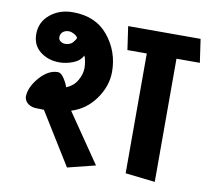

<svg xmlns="http://www.w3.org/2000/svg" viewBox="-79 -788 981 898"><g transform="rotate(10 411.0 -339.0)"><path d="M570 0V-569H478L462 -680H806L822 -569H711V16ZM154 -573Q154 -561 164 -554Q174 -547 185 -547Q210 -547 223 -562.5Q236 -578 236 -585Q230 -595 217 -601.5Q204 -608 194 -608Q176 -608 165 -598.5Q154 -589 154 -573ZM197 -699Q306 -699 365.5 -625.5Q425 -552 425 -456Q425 -388 381 -326.5Q337 -265 268 -244L427 -12L295 21L142 -226L107 -227Q84 -227 67.5 -238.5Q51 -250 48 -270Q48 -316 89 -363.5Q130 -411 176 -411Q191 -411 205.5 -389Q220 -367 226 -348Q261 -362 278 -392.5Q295 -423 295 -451Q295 -465 292 -482.5Q289 -500 284 -509Q271 -482 238 -469.5Q205 -457 174 -457Q121 -457 83 -486.5Q45 -516 45 -569Q45 -626 89 -662.5Q133 -699 197 -699Z"/></g></svg>

Font: Palanquin
Style: Bold
Weight: 700
Designer: Pria Ravichandran
Version: Version 1.0.4